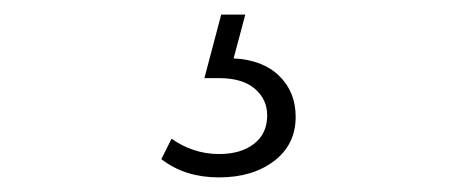

<svg xmlns="http://www.w3.org/2000/svg" viewBox="-20 -26 640 263"><path d="M280 217Q257 217 237.5 211Q218 205 201 192L215 164Q229 174 245.5 179.5Q262 185 280 185Q310 185 328 171Q346 157 346 132Q346 110 329 95.5Q312 81 280 81H260L283 -6H316L300 54Q340 56 362.5 78Q385 100 385 134Q385 172 355.5 194.5Q326 217 280 217Z"/></svg>

Font: Modern
Style: Regular
Weight: 300
Designer: Julieta Ulanovsky
Foundry: Julieta Ulanovsky
Version: Version 8.000